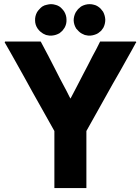

<svg xmlns="http://www.w3.org/2000/svg" viewBox="-20 -914 690 943"><path d="M230.5 -739.3Q227.5 -739.3 225.6 -739.3Q223.6 -739.3 221.7 -739.3Q213.9 -740.2 206.1 -742.2Q198.2 -745.1 191.4 -749Q183.6 -753.9 176.8 -759.8Q169.9 -766.6 165 -773.4Q152.3 -792 152.3 -813.5Q151.4 -835 162.1 -854.5Q167 -862.3 173.8 -869.1Q179.7 -876 187.5 -881.8Q198.2 -888.7 210 -890.6Q221.7 -893.6 230.5 -893.6Q241.2 -893.6 251 -890.6Q260.7 -888.7 270.5 -882.8Q278.3 -877.9 284.2 -871.1Q291 -864.3 295.9 -856.4Q306.6 -837.9 306.6 -817.4Q307.6 -795.9 296.9 -777.3Q292 -769.5 286.1 -762.7Q280.3 -756.8 272.5 -751Q263.7 -746.1 254.9 -743.2Q246.1 -740.2 235.4 -739.3Q233.4 -739.3 231.4 -739.3Q230.5 -739.3 230.5 -739.3ZM419.9 -739.3Q418 -739.3 416 -739.3Q414.1 -739.3 412.1 -739.3Q403.3 -740.2 396.5 -742.2Q388.7 -745.1 381.8 -749Q373 -753.9 367.2 -759.8Q360.4 -766.6 354.5 -773.4Q342.8 -792 341.8 -813.5Q341.8 -835 352.5 -854.5Q357.4 -862.3 363.3 -869.1Q370.1 -876 377.9 -881.8Q387.7 -887.7 398.4 -890.6Q409.2 -893.6 419.9 -893.6Q431.6 -893.6 441.4 -890.6Q451.2 -888.7 460 -882.8Q467.8 -877.9 474.6 -871.1Q480.5 -864.3 486.3 -856.4Q496.1 -837.9 497.1 -817.4Q497.1 -795.9 487.3 -777.3Q482.4 -769.5 476.6 -762.7Q469.7 -756.8 461.9 -751Q454.1 -746.1 444.3 -743.2Q435.5 -740.2 425.8 -739.3Q424.8 -739.3 421.9 -739.3Q419.9 -739.3 419.9 -739.3ZM326.2 -429.7Q340.8 -459 356.4 -487.3Q371.1 -516.6 386.7 -545.9Q398.4 -568.4 410.2 -590.8Q421.9 -613.3 433.6 -636.7Q443.4 -655.3 453.1 -672.9Q462.9 -691.4 471.7 -710Q473.6 -710 474.6 -710Q476.6 -710 478.5 -710Q496.1 -710 513.7 -710Q531.2 -710 548.8 -710Q561.5 -710 573.2 -710Q585.9 -710 597.7 -710Q610.4 -710 622.1 -710Q634.8 -710 647.5 -710Q647.5 -709 648.4 -708Q648.4 -707 649.4 -706.1Q647.5 -703.1 645.5 -701.2Q644.5 -698.2 642.6 -695.3Q633.8 -679.7 626 -665Q617.2 -649.4 608.4 -633.8Q589.8 -600.6 571.3 -567.4Q552.7 -534.2 533.2 -501Q514.6 -467.8 496.1 -434.6Q477.5 -401.4 459 -368.2Q445.3 -343.8 431.6 -319.3Q418 -294.9 404.3 -270.5Q404.3 -240.2 404.3 -210Q404.3 -179.7 404.3 -148.4Q404.3 -127.9 404.3 -106.4Q404.3 -85 404.3 -63.5Q404.3 -44.9 404.3 -27.3Q404.3 -8.8 404.3 9.8Q401.4 9.8 399.4 9.8Q396.5 9.8 394.5 9.8Q378.9 9.8 363.3 9.8Q347.7 9.8 332 9.8Q321.3 9.8 310.5 9.8Q299.8 9.8 289.1 9.8Q278.3 9.8 267.6 9.8Q257.8 9.8 247.1 9.8Q247.1 7.8 247.1 4.9Q247.1 2.9 247.1 0Q247.1 -31.2 247.1 -62.5Q247.1 -92.8 247.1 -124Q247.1 -145.5 247.1 -167Q247.1 -188.5 247.1 -209Q247.1 -224.6 247.1 -240.2Q247.1 -254.9 247.1 -270.5Q219.7 -318.4 193.4 -366.2Q166 -414.1 139.6 -461.9Q121.1 -495.1 102.5 -529.3Q84 -562.5 65.4 -595.7Q49.8 -623 34.2 -651.4Q18.6 -678.7 2.9 -706.1Q3.9 -708 4.9 -710Q9.8 -710 17.6 -710Q36.1 -710 53.7 -710Q71.3 -710 88.9 -710Q101.6 -710 113.3 -710Q125 -710 137.7 -710Q148.4 -710 159.2 -710Q169.9 -710 179.7 -710Q180.7 -709 181.6 -707Q182.6 -706.1 182.6 -705.1Q200.2 -671.9 217.8 -638.7Q234.4 -605.5 252 -572.3Q263.7 -548.8 275.4 -526.4Q287.1 -503.9 299.8 -480.5Q303.7 -473.6 307.6 -465.8Q311.5 -458 315.4 -450.2Q318.4 -445.3 320.3 -440.4Q323.2 -434.6 326.2 -429.7Z"/></svg>

Font: LeFont
Style: Bold
Weight: 800
Designer: Leryon MEDIA
Version: Version 1.0